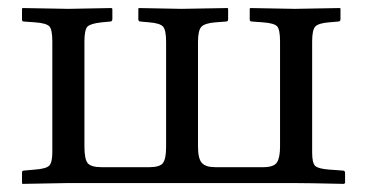

<svg xmlns="http://www.w3.org/2000/svg" viewBox="-20 -451 904 473"><path d="M749 -349.1V-75.2Q749 -49.3 756.6 -42.2Q764.2 -35.2 791 -33.2L824.2 -30.8Q830.1 -30.8 830.1 -24.9V0L827.1 2Q739.3 0 707 0H145L35.2 2L34.2 0V-25.9Q34.2 -30.8 39.1 -30.8L65.9 -33.2Q93.8 -35.2 101.3 -43Q108.9 -50.8 108.9 -76.2V-349.1Q108.9 -377.9 101.6 -386Q94.2 -394 65.9 -396L39.1 -397.9Q34.2 -397.9 34.2 -402.8V-429.2L35.2 -431.2L148.9 -429.2L254.9 -431.2L256.8 -429.2V-403.8Q256.8 -397.9 251 -397.9L231 -396Q203.1 -393.1 195.6 -385.5Q188 -377.9 188 -349.1V-89.8Q188 -59.1 196 -49.1Q204.1 -39.1 231 -39.1H347.2Q374 -39.1 381.6 -49.6Q389.2 -60.1 389.2 -88.9V-348.1Q389.2 -377 381.6 -385.5Q374 -394 347.2 -396L326.2 -397.9Q321.3 -397.9 320.8 -402.8V-429.2L321.8 -431.2L426.8 -429.2L541 -431.2L542 -429.2V-402.8Q542 -397.9 536.1 -397.9L511.2 -396Q485.4 -394 476.6 -385.5Q467.8 -377 467.8 -348.1V-89.8Q467.8 -60.1 477.3 -49.6Q486.8 -39.1 511.2 -39.1H627.9Q654.8 -39.1 662.4 -51Q669.9 -63 669.9 -89.8V-349.1Q669.9 -377.9 662.8 -386Q655.8 -394 627 -396L601.1 -397.9Q595.2 -397.9 595.2 -402.8V-429.2L596.2 -431.2L706.1 -429.2L817.9 -431.2L818.8 -429.2V-403.8Q818.8 -397.9 813 -397.9L791 -396Q765.1 -394 757.1 -386Q749 -377.9 749 -349.1Z"/></svg>

Font: Linux Libertine Capitals
Style: Small Caps
Weight: 400
Designer: Philipp H. Poll
Foundry: Philipp H. Poll
Version: Version 5.1.3